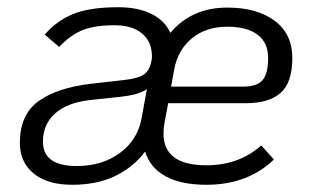

<svg xmlns="http://www.w3.org/2000/svg" viewBox="-20 -501 860 532"><path d="M436 -162Q433 -146 433 -131Q433 -43 552 -43Q642 -43 704 -98L739 -59Q666 11 552 11Q482 11 439 -12.5Q396 -36 382 -81Q350 -38 299.5 -13.5Q249 11 180 11Q111 11 73 -20.5Q35 -52 35 -105Q35 -183 86.5 -220.5Q138 -258 233 -269L313 -278Q363 -283 380 -295.5Q397 -308 401 -341Q402 -384 374.5 -407.5Q347 -431 298 -431Q241 -431 207.5 -417Q174 -403 144 -371L104 -405Q135 -442 181 -461.5Q227 -481 308 -481Q362 -481 399.5 -462.5Q437 -444 452 -410Q511 -480 610 -480Q692 -480 741 -443.5Q790 -407 790 -340Q790 -273 758 -244Q726 -215 660 -215H446ZM454 -261H654Q692 -261 707.5 -279Q723 -297 723 -340Q723 -383 693.5 -405Q664 -427 610 -427Q551 -427 512 -395Q473 -363 463 -310ZM387 -254Q373 -245 354.5 -240Q336 -235 306 -232L231 -224Q167 -217 133 -187Q99 -157 99 -108Q99 -41 193 -41Q263 -41 312 -77Q361 -113 372 -172Z"/></svg>

Font: KoHo
Style: Italic
Weight: 400
Italic angle: -10°
Designer: Cadson Demak & Katatrad Team
Foundry: Cadson Demak Co.,Ltd.
Version: Version 1.000